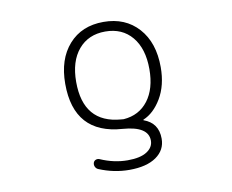

<svg xmlns="http://www.w3.org/2000/svg" viewBox="-81 -660 1162 961"><g transform="rotate(-10 500.0 -180.0)"><path d="M517.6 -58.6Q596.7 -64.5 642.1 -124Q687.5 -183.6 687.5 -283.2Q687.5 -387.7 637.7 -447.3Q587.9 -506.8 502 -506.8Q416 -506.8 365.7 -447.3Q315.4 -387.7 315.4 -283.2Q315.4 -74.2 504.9 -59.6Q507.8 -59.6 511.7 -59.1Q515.6 -58.6 517.6 -58.6ZM745.1 -283.2Q745.1 -190.4 706.1 -125Q668 -61.5 614.3 -39.1Q613.3 -38.1 613.3 -37.1Q613.3 -36.1 614.3 -36.1Q687.5 -9.8 687.5 70.3Q687.5 127.9 638.7 162.1Q589.8 196.3 502 196.3Q423.8 196.3 348.6 165Q338.9 161.1 334 151.4Q329.1 141.6 332 130.9Q335 121.1 344.2 117.2Q353.5 113.3 363.3 117.2Q432.6 147.5 502 147.5Q566.4 147.5 599.6 126Q632.8 104.5 632.8 70.3Q632.8 -2 503.9 -11.7Q259.8 -28.3 259.8 -283.2Q259.8 -408.2 325.2 -481.9Q390.6 -555.7 501.5 -555.7Q612.3 -555.7 678.7 -481.9Q745.1 -408.2 745.1 -283.2Z"/></g></svg>

Font: Gen Jyuu Gothic L Monospace Light
Style: Regular
Weight: 300
Designer: [Source Han Sans]
Ryoko NISHIZUKA  (kana & ideographs); Paul D. Hunt (Latin, Greek & Cyrillic); Wenlong ZHANG  (bopomofo
Version: Version 1.002.20150607